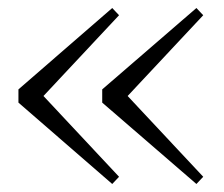

<svg xmlns="http://www.w3.org/2000/svg" viewBox="-20 -511 560 479"><path d="M260 -52 26 -255V-288L260 -491L277 -473L73 -255V-288L277 -70ZM470 -52 235 -255V-288L470 -491L487 -473L283 -255V-288L487 -70Z"/></svg>

Font: Noto Serif KR
Style: Regular
Weight: 200
Designer: Ryoko NISHIZUKA 西塚涼子 (kana & ideographs); Frank Grießhammer (Latin, Greek & Cyrillic); Wenlong ZHANG 张文龙 (bopomofo); San
Foundry: Adobe
Version: Version 2.001;hotconv 1.1.0;makeotfexe 2.6.0